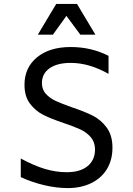

<svg xmlns="http://www.w3.org/2000/svg" viewBox="-20 -948 680 980"><path d="M86 -44V-139Q152 -103 208.5 -86Q265 -69 320 -69Q389 -69 427 -100Q465 -131 465 -185Q465 -222 444 -247Q423 -272 391 -287Q359 -302 305 -320Q240 -342 200.5 -362Q161 -382 133 -419Q105 -456 105 -515Q105 -603 169 -655.5Q233 -708 341 -708Q446 -708 534 -663V-571Q435 -627 341 -627Q272 -627 233 -599.5Q194 -572 194 -524Q194 -491 214 -469Q234 -447 263 -433.5Q292 -420 345 -401Q411 -379 453 -358Q495 -337 524.5 -297Q554 -257 554 -194Q554 -132 526 -85.5Q498 -39 446 -13.5Q394 12 326 12Q268 12 205 -3Q142 -18 86 -44ZM267 -928H373L467 -771H390L319 -867L250 -771H173Z"/></svg>

Font: AmikoRegular
Style: Regular
Weight: 400
Designer: Pablo Impallari, Rodrigo Fuenzalida, Andres Torresi
Foundry: Impallari Type
Version: Version 1.000; ttfautohint (v1.3)